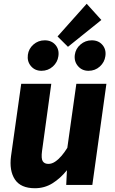

<svg xmlns="http://www.w3.org/2000/svg" viewBox="-20 -972 602 1009"><path d="M163.6 17.2Q89 17.2 58.4 -28.9Q27.9 -75 37.9 -151.3L91.5 -531.6H249.5L200.8 -177.5Q195.7 -138.4 204.7 -124.6Q213.6 -110.7 234.3 -110.7Q252.3 -110.7 269.8 -122.4Q287.2 -134.1 303.5 -153.1Q319.7 -172.2 333.8 -195.1L381.2 -531.6H539.2L465.2 0H328L331.7 -77.5Q297.3 -34.6 255.7 -8.7Q214 17.2 163.6 17.2ZM462.2 -760.1Q497.9 -760.1 518.4 -735.9Q539 -711.8 533.7 -676.7Q529.4 -644.9 504.6 -622.4Q479.8 -599.9 445 -599.9Q410.9 -599.9 389.8 -624.6Q368.6 -649.3 373.2 -684Q377.5 -716.2 403 -738.1Q428.4 -760.1 462.2 -760.1ZM215 -760.1Q250.8 -760.1 271.5 -735.9Q292.1 -711.8 286.8 -676.7Q282.5 -644.9 257.6 -622.4Q232.6 -599.9 197.9 -599.9Q163.5 -599.9 142.6 -624.6Q121.8 -649.3 126.4 -684Q130.7 -716.2 155.8 -738.1Q181 -760.1 215 -760.1ZM282.4 -780.5 435.6 -952.2 512.6 -867 337.2 -726Z"/></svg>

Font: Fira Sans Variable
Style: Italic
Weight: 397
Italic angle: -8°
Designer: Carrois Corporate & Edenspiekermann AG
Foundry: Carrois Corporate GbR & Edenspiekermann AG
Version: Version 4.202